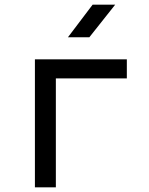

<svg xmlns="http://www.w3.org/2000/svg" viewBox="-20 -805 640 825"><path d="M364 -645 475 -785H378L272 -645ZM220 0V-468H525V-550H130V0Z"/></svg>

Font: Tekne LDO
Style: Regular
Weight: 400
Monospace: yes
Designer: Alessio Laiso, Mario Rullo, Paolo Rosset
Foundry: Alessio Laiso
Version: Version 1.000;hotconv 1.0.109;makeotfexe 2.5.65596